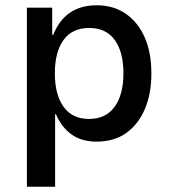

<svg xmlns="http://www.w3.org/2000/svg" viewBox="-20 -528 651 728"><path d="M82 180V-499H178V-396H182Q204 -452 245.5 -480Q287 -508 346 -508Q411 -508 457.5 -475.5Q504 -443 529 -385.5Q554 -328 554 -249Q554 -173 529.5 -115Q505 -57 459 -24Q413 9 346 9Q289 9 251 -18.5Q213 -46 192 -95H189V180ZM318 -77Q381 -77 414.5 -123Q448 -169 448 -250Q448 -331 415 -376.5Q382 -422 318 -422Q254 -422 221 -376.5Q188 -331 188 -250Q188 -169 221 -123Q254 -77 318 -77Z"/></svg>

Font: Nunito Sans 7pt SemiCondensed SemiBold
Style: Regular
Weight: 600
Width: 4
Designer: Vernon Adams
Foundry: Vernon Adams
Version: Version 3.101;gftools[0.9.27]